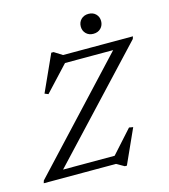

<svg xmlns="http://www.w3.org/2000/svg" viewBox="-141 -961 957 1087"><g transform="rotate(-15 337.5 -418.0)"><path d="M689.5 -673 685 -658.5 101.5 -35 99 -46.5H414.5L534.5 -180L558 -176L467 25.5H455L410 0H-13.5L-9 -15L572 -638L574.5 -626.5H279L143 -480.5L122 -489L219 -703H232.5L280 -673ZM477.5 -744.5Q451.5 -744.5 435 -761Q418.5 -777.5 418.5 -802Q418.5 -827.5 435.2 -844.2Q452 -861 479 -861Q505.5 -861 521.8 -844.5Q538 -828 538 -803.5Q538 -778.5 521.5 -761.5Q505 -744.5 477.5 -744.5Z"/></g></svg>

Font: Newsreader 17pt
Style: Italic
Weight: 400
Italic angle: -17°
Version: Version 1.003